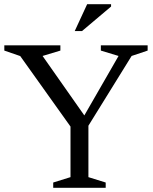

<svg xmlns="http://www.w3.org/2000/svg" viewBox="-24 -891 727 911"><path d="M72 -625 -3.5 -651V-676H262.5V-651L178 -625.5L392.5 -320L363 -320.5L538.5 -625.5L454.5 -651V-676H676.5V-651L600.5 -625.5L395.5 -294.5V-50.5L477.5 -25V0H228.5V-25L310.5 -50.5V-290.5ZM330.5 -743.5 389.5 -871H503V-860L365 -743.5Z"/></svg>

Font: Newsreader 16pt 16pt
Style: Regular
Weight: 400
Version: Version 1.003